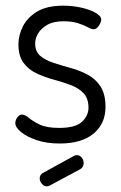

<svg xmlns="http://www.w3.org/2000/svg" viewBox="-20 -499 427 677"><path d="M191 7Q144 7 109 -5Q74 -17 54 -33.5Q34 -50 34 -65Q34 -72 37 -78.5Q40 -85 45.5 -90Q51 -95 57 -95Q68 -95 81.5 -83.5Q95 -72 119.5 -60Q144 -48 189 -48Q246 -48 269 -69.5Q292 -91 292 -119Q292 -152 274.5 -170.5Q257 -189 228.5 -199.5Q200 -210 168.5 -218.5Q137 -227 108.5 -240.5Q80 -254 62.5 -278Q45 -302 45 -343Q45 -375 61 -406.5Q77 -438 111.5 -458.5Q146 -479 203 -479Q236 -479 267 -472Q298 -465 317.5 -453.5Q337 -442 337 -430Q337 -425 333.5 -417Q330 -409 324 -402.5Q318 -396 310 -396Q302 -396 288.5 -403.5Q275 -411 254 -417.5Q233 -424 204 -424Q168 -424 146 -411Q124 -398 114 -380.5Q104 -363 104 -346Q104 -317 122 -302Q140 -287 168.5 -277.5Q197 -268 228.5 -259.5Q260 -251 288.5 -236Q317 -221 334.5 -194Q352 -167 352 -122Q352 -63 310 -28Q268 7 191 7ZM145 158Q135 158 127.5 149Q120 140 120 130Q120 117 131 111L242 50Q247 48 251 48Q262 48 268.5 57Q275 66 275 76Q275 91 262 98L156 155Q153 156 150.5 157Q148 158 145 158Z"/></svg>

Font: Dosis
Style: Regular
Weight: 400
Designer: EdgarTolentino, PabloImpallari, IginoMarini
Foundry: EdgarTolentino, PabloImpallari, IginoMarini
Version: Version 3.001; ttfautohint (v1.8.2)